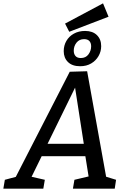

<svg xmlns="http://www.w3.org/2000/svg" viewBox="-56 -1128 755 1148"><path d="M-36 0 -27 -53 59 -76 30 -54 361 -699 465 -702 582 -52 560 -77 638 -53 630 0H380L389 -53L482 -75L476 -59L452 -209L461 -194H183L200 -208L127 -59L124 -73L212 -53L203 0ZM220 -251 214 -268H456L448 -249L387 -642L411 -641ZM423 -732Q376 -732 350.5 -757Q325 -782 325 -822Q325 -856 341 -883.5Q357 -911 386 -927Q415 -943 453 -943Q498 -943 523.5 -918Q549 -893 549 -852Q549 -820 533 -792.5Q517 -765 489 -748.5Q461 -732 423 -732ZM427 -781Q457 -781 473 -803Q489 -825 489 -851Q489 -871 478.5 -882.5Q468 -894 447 -894Q418 -894 401.5 -873Q385 -852 385 -825Q385 -805 395.5 -793Q406 -781 427 -781ZM358 -938 333 -987 560 -1108 593 -1028Z"/></svg>

Font: Bitter Thin Medium
Style: Italic
Weight: 500
Italic angle: -9°
Version: Version 3.021